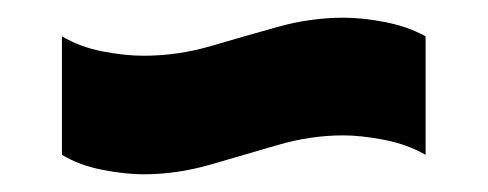

<svg xmlns="http://www.w3.org/2000/svg" viewBox="-20 -458 551 217"><path d="M142 -261Q122 -261 96 -266Q70 -271 50 -283V-417Q70 -405 95.5 -400Q121 -395 142 -395Q181 -395 218.5 -406Q256 -417 293.5 -427.5Q331 -438 368 -438Q390 -438 415.5 -433Q441 -428 461 -417V-283Q440 -295 414 -300Q388 -305 368 -305Q331 -305 293.5 -294Q256 -283 218 -272Q180 -261 142 -261Z"/></svg>

Font: Pathway Extreme Condensed Black
Style: Regular
Weight: 900
Width: 3
Version: Version 1.001;gftools[0.9.26]